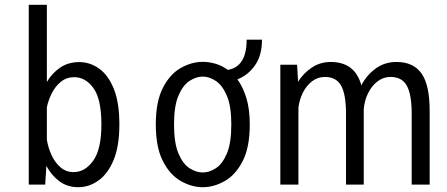

<svg xmlns="http://www.w3.org/2000/svg" viewBox="-20 -770 1865 801"><path d="M100 0V-750H175.5V-428Q196 -463.5 230 -487.2Q264 -511 311 -511Q355 -511 393.2 -484Q431.5 -457 454.8 -399.5Q478 -342 478 -251Q478 -160 453.8 -102Q429.5 -44 390.2 -16.5Q351 11 307 11Q260 11 226.8 -14.5Q193.5 -40 173.5 -78L168.5 0ZM289.5 -448Q258 -448 234.8 -429.5Q211.5 -411 196.8 -382.2Q182 -353.5 175.5 -322.5V-187.5Q181 -153 195.5 -122Q210 -91 233 -71.5Q256 -52 287.5 -52Q334.5 -52 368.8 -99.5Q403 -147 403 -251Q403 -356.5 370 -402.2Q337 -448 289.5 -448Z M826 11Q779.5 11 734.2 -14.8Q689 -40.5 659.5 -98Q630 -155.5 630 -251Q630 -346 659.5 -403.5Q689 -461 734.2 -486.5Q779.5 -512 826 -512Q852.5 -512 879.5 -504Q906.5 -496 930.5 -478.5Q1009 -491.5 1009 -604.5H1073Q1073 -538.5 1043.5 -497Q1014 -455.5 970.5 -439Q993.5 -407.5 1007.8 -361.2Q1022 -315 1022 -251Q1022 -155.5 992.5 -98Q963 -40.5 917.8 -14.8Q872.5 11 826 11ZM826 -50.5Q853 -50.5 880.5 -68.2Q908 -86 926.5 -129.5Q945 -173 945 -251Q945 -327 926.5 -370.5Q908 -414 880.5 -432.2Q853 -450.5 826 -450.5Q798.5 -450.5 770.8 -432.5Q743 -414.5 724.5 -371Q706 -327.5 706 -251Q706 -173.5 724.5 -129.8Q743 -86 770.8 -68.2Q798.5 -50.5 826 -50.5Z M1149.5 0V-500H1219.5L1223.5 -429Q1246 -465 1281 -488.2Q1316 -511.5 1359.5 -511.5Q1461 -511.5 1487.5 -414Q1509 -456 1546.8 -483.8Q1584.5 -511.5 1634 -511.5Q1704.5 -511.5 1738.5 -463.5Q1772.5 -415.5 1772.5 -308V0H1697.5V-296Q1697.5 -375 1677.5 -412Q1657.5 -449 1609 -449Q1578.5 -449 1554.2 -430Q1530 -411 1515 -380Q1500 -349 1497.5 -314V0H1423.5V-296Q1423.5 -375 1403.5 -412Q1383.5 -449 1335 -449Q1305.5 -449 1282 -431Q1258.5 -413 1243.8 -383.8Q1229 -354.5 1225 -321V0Z"/></svg>

Font: Trispace SemiCondensed Light
Style: Regular
Weight: 300
Width: 4
Designer: Tyler Finck
Foundry: Etcetera Type Company
Version: Version 1.210; ttfautohint (v1.8.3)